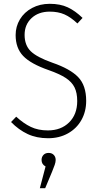

<svg xmlns="http://www.w3.org/2000/svg" viewBox="-20 -714 524 1007"><path d="M413 -620 386 -591Q351 -624 318 -638.5Q285 -653 241 -653Q182 -653 145.5 -619Q109 -585 109 -531Q109 -477 141 -445.5Q173 -414 255 -385Q348 -353 390 -309.5Q432 -266 432 -185Q432 -129 407 -84.5Q382 -40 336.5 -14.5Q291 11 232 11Q172 11 125 -11Q78 -33 38 -74L65 -102Q103 -67 141.5 -48.5Q180 -30 231 -30Q300 -30 342.5 -72Q385 -114 385 -184Q385 -227 371 -255.5Q357 -284 325 -305Q293 -326 236 -346Q141 -379 101.5 -420.5Q62 -462 62 -530Q62 -575 84.5 -612.5Q107 -650 148 -672Q189 -694 241 -694Q296 -694 335.5 -675.5Q375 -657 413 -620ZM272 125Q272 136 267 150.5Q262 165 253 187L217 273H189L219 159Q198 148 198 125Q198 109 208 98.5Q218 88 235 88Q252 88 262 98.5Q272 109 272 125Z"/></svg>

Font: Fira Sans Condensed ExtraLight
Style: Regular
Weight: 275
Width: 3
Designer: Carrois Corporate & Edenspiekermann AG
Foundry: Carrois Corporate GbR & Edenspiekermann AG
Version: Version 4.203